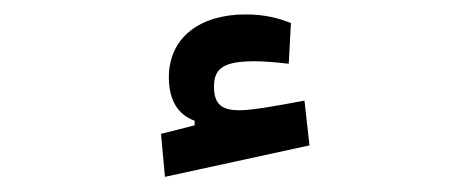

<svg xmlns="http://www.w3.org/2000/svg" viewBox="-20 -797 626 262"><path d="M205.1 -555.7 402.3 -598.6 395.5 -659.7C366.2 -654.3 325.7 -646.5 307.1 -646.5C283.7 -646.5 272 -653.8 272 -678.7C272 -704.1 285.2 -713.4 328.1 -713.4C339.4 -713.4 358.9 -711.9 374 -710L377 -765.6C360.4 -772 342.3 -777.3 314.9 -777.3C253.9 -777.3 210.4 -746.6 210.4 -691.4C210.4 -660.2 223.1 -640.1 245.6 -632.3V-626L199.7 -614.3Z"/></svg>

Font: Cascadia Code PL
Style: Regular
Weight: 400
Monospace: yes
Designer: Aaron Bell
Foundry: Saja Typeworks
Version: Version 2404.023